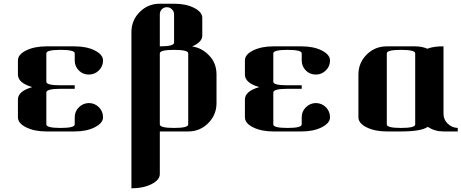

<svg xmlns="http://www.w3.org/2000/svg" viewBox="-20 -712 2499 1040"><path d="M77.1 -77.1V-172.9Q77.1 -218.3 154.8 -240.2Q77.1 -262.7 77.1 -308.1V-384.8Q77.1 -417 122.1 -439Q167 -460.9 231 -460.9H384.8Q449.2 -460.9 493.7 -438.5Q538.1 -416 538.1 -384.3Q538.1 -353 515.6 -330.6Q493.2 -308.1 460.9 -308.1Q429.2 -308.1 407.2 -330.1Q384.8 -352.5 384.8 -384.8V-422.9Q384.8 -441.9 308.1 -441.9Q231 -441.9 231 -422.9V-269Q231 -250 308.1 -250H384.8V-231H308.1Q231 -231 231 -210.9V-38.1Q231 -19 308.1 -19Q384.8 -19 384.8 -38.1V-77.1Q384.8 -108.4 407.2 -130.9Q430.2 -153.3 460.9 -153.8Q493.2 -153.8 516.1 -130.9Q538.1 -108.4 538.1 -76.7Q538.1 -45.4 493.2 -22.5Q448.7 0 384.8 0H231Q167 0 122.1 -22Q77.1 -43.9 77.1 -77.1Z M691.9 308.1V-538.1Q691.9 -602.1 736.8 -647Q781.7 -691.9 845.7 -691.9H922.9Q986.8 -691.9 1031.2 -669.4Q1075.7 -647 1075.7 -615.2V-519Q1075.7 -484.4 1020.5 -460Q1071.3 -454.1 1111.8 -412.6Q1152.8 -371.1 1152.8 -308.1V-153.8Q1152.8 -89.8 1107.9 -44.9Q1063 0 999.5 0H845.7V231Q845.7 262.7 800.3 285.6Q755.4 308.1 691.9 308.1ZM845.7 -38.1Q845.7 -19 922.9 -19Q999.5 -19 999.5 -38.1V-422.9Q999.5 -441.9 922.9 -441.9Q845.7 -441.9 845.7 -422.9ZM845.7 -460.9Q922.9 -460.9 922.9 -481V-634.8Q922.9 -650.9 910.6 -662.1Q899.9 -672.9 883.8 -672.9Q867.7 -672.9 856.9 -662.1Q845.7 -650.9 845.7 -634.8Z M1306.6 -77.1V-172.9Q1306.6 -218.3 1384.3 -240.2Q1306.6 -262.7 1306.6 -308.1V-384.8Q1306.6 -417 1351.6 -439Q1396.5 -460.9 1460.4 -460.9H1614.3Q1678.7 -460.9 1723.1 -438.5Q1767.6 -416 1767.6 -384.3Q1767.6 -353 1745.1 -330.6Q1722.7 -308.1 1690.4 -308.1Q1658.7 -308.1 1636.7 -330.1Q1614.3 -352.5 1614.3 -384.8V-422.9Q1614.3 -441.9 1537.6 -441.9Q1460.4 -441.9 1460.4 -422.9V-269Q1460.4 -250 1537.6 -250H1614.3V-231H1537.6Q1460.4 -231 1460.4 -210.9V-38.1Q1460.4 -19 1537.6 -19Q1614.3 -19 1614.3 -38.1V-77.1Q1614.3 -108.4 1636.7 -130.9Q1659.7 -153.3 1690.4 -153.8Q1722.7 -153.8 1745.6 -130.9Q1767.6 -108.4 1767.6 -76.7Q1767.6 -45.4 1722.7 -22.5Q1678.2 0 1614.3 0H1460.4Q1396.5 0 1351.6 -22Q1306.6 -43.9 1306.6 -77.1Z M1921.4 -77.1V-308.1Q1921.4 -371.6 1966.3 -416.5Q2010.7 -460.9 2075.2 -460.9H2229Q2265.6 -460.9 2294.4 -448.2Q2332 -461.9 2382.3 -460.9V-96.2Q2382.3 -64 2405.3 -42Q2428.2 -20 2459.5 -19V0H2382.3Q2334.5 0 2297.4 -24.9Q2261.2 0 2152.3 0H2075.2Q2011.2 0 1966.3 -22Q1921.4 -43.9 1921.4 -77.1ZM2075.2 -38.1Q2075.2 -19 2152.3 -19Q2229 -19 2229 -38.1V-422.9Q2229 -441.9 2152.3 -441.9Q2075.2 -441.9 2075.2 -422.9Z"/></svg>

Font: Hjet
Style: Regular
Weight: 400
Designer: T. Christopher White
Version: Version 1.2